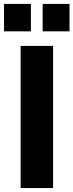

<svg xmlns="http://www.w3.org/2000/svg" viewBox="-38 -951 371 971"><path d="M230.5 0V-718.8H66.4V0ZM118.2 -792.5V-931.2H-17.6V-792.5ZM313.5 -792.5V-931.2H177.7V-792.5Z"/></svg>

Font: Winston ExtraBold
Style: Regular
Weight: 800
Designer: Vernon Adams, Kim Jin-seong, David Berlow, Cristiano Sobral
Foundry: The Winston Project Authors
Version: Version 3.004